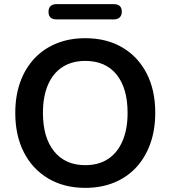

<svg xmlns="http://www.w3.org/2000/svg" viewBox="-20 -900 825 930"><path d="M393 10Q291 10 214.5 -35Q138 -80 96 -161.5Q54 -243 54 -353Q54 -436 78 -502.5Q102 -569 146.5 -616.5Q191 -664 253.5 -689.5Q316 -715 393 -715Q496 -715 572 -670.5Q648 -626 690 -545Q732 -464 732 -354Q732 -271 708 -204Q684 -137 639.5 -89Q595 -41 532.5 -15.5Q470 10 393 10ZM393 -100Q458 -100 503.5 -130Q549 -160 573.5 -217Q598 -274 598 -353Q598 -473 544.5 -539Q491 -605 393 -605Q329 -605 283 -575.5Q237 -546 212.5 -489.5Q188 -433 188 -353Q188 -234 242 -167Q296 -100 393 -100ZM254 -806Q215 -806 215 -843Q215 -861 225 -870.5Q235 -880 254 -880H531Q570 -880 570 -843Q570 -826 560 -816Q550 -806 531 -806Z"/></svg>

Font: Nunito ExtraLight
Style: Regular
Weight: 200
Designer: Vernon Adams
Foundry: Vernon Adams
Version: Version 3.602